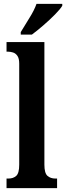

<svg xmlns="http://www.w3.org/2000/svg" viewBox="-20 -979 344 999"><path d="M14 0V-50H24Q49 -50 64.5 -64Q80 -78 80 -122V-648Q80 -675 70.5 -688.5Q61 -702 47.5 -706Q34 -710 24 -710H14V-760H211V-122Q211 -78 227 -64Q243 -50 268 -50H277V0ZM88 -812Q108 -846 133 -885.5Q158 -925 170 -959H304V-949Q294 -932 266.5 -904Q239 -876 206 -847.5Q173 -819 146 -799H88Z"/></svg>

Font: Noto Serif Ethiopic ExtraCondensed
Style: Bold
Weight: 700
Width: 2
Designer: Monotype Design Team
Foundry: Monotype Imaging Inc.
Version: Version 2.102; ttfautohint (v1.8.4.7-5d5b)